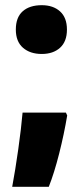

<svg xmlns="http://www.w3.org/2000/svg" viewBox="-20 -581 312 740"><path d="M141 -561Q185 -561 211.5 -537Q238 -513 238 -467Q238 -421 211.5 -397Q185 -373 141 -373Q96 -373 68.5 -397Q41 -421 41 -467Q41 -514 67.5 -537.5Q94 -561 141 -561ZM239 -136Q227 -64 208 11Q189 86 168 139H27Q39 75 50.5 -6.5Q62 -88 67 -147H234Z"/></svg>

Font: Noto Sans Display Black Narrow
Style: Regular
Weight: 900
Width: 4
Designer: Monotype Design team
Foundry: Monotype Imaging Inc.
Version: Version 1.000